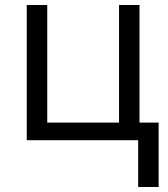

<svg xmlns="http://www.w3.org/2000/svg" viewBox="-20 -555 666 760"><path d="M607.9 185.1H526.9V0H85.9V-535.2H167V-69.8H451.2V-535.2H532.2V-69.8H607.9Z"/></svg>

Font: XL-Viking
Style: Regular
Weight: 400
Foundry: Ascender Corporation
Version: Version 1.10 March 23, 2015